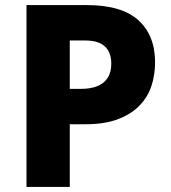

<svg xmlns="http://www.w3.org/2000/svg" viewBox="-20 -734 670 754"><path d="M321 -714Q458 -714 523.5 -654.5Q589 -595 589 -489Q589 -441 575 -397.5Q561 -354 528.5 -320Q496 -286 443.5 -266Q391 -246 314 -246H254V0H84V-714ZM315 -575H254V-385H299Q334 -385 360.5 -395Q387 -405 402 -427Q417 -449 417 -484Q417 -528 392 -551.5Q367 -575 315 -575Z"/></svg>

Font: Noto Sans Devanagari ExtraBold
Style: Regular
Weight: 800
Version: Version 2.003